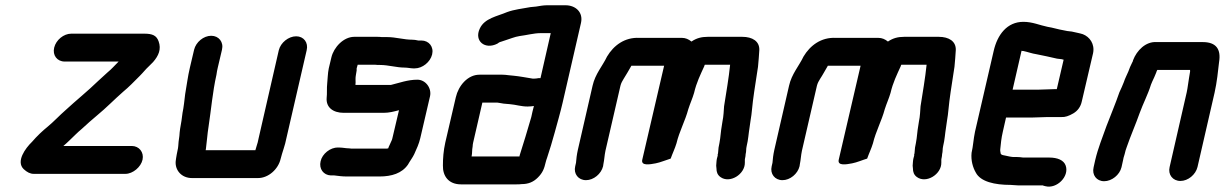

<svg xmlns="http://www.w3.org/2000/svg" viewBox="-20 -643 4657 730"><path d="M226 -409H431C415 -393 405 -381 388 -367C377 -357 365 -346 353 -335C314 -297 269 -261 229 -224C206 -204 185 -181 162 -162C141 -145 120 -125 102 -104C76 -79 40 -29 70 0C83 12 95 18 108 18H457C485 18 516 -8 522 -36C528 -64 509 -88 481 -88H221C230 -95 237 -103 245 -110C260 -124 275 -140 291 -153C308 -169 332 -190 350 -205C383 -232 416 -266 448 -294C470 -312 490 -333 511 -354C527 -370 532 -378 546 -391L562 -407C583 -431 594 -456 583 -486C575 -508 560 -515 528 -515H251C222 -515 193 -491 186 -462C179 -433 197 -409 226 -409Z M718 -454 702 -386C694 -353 690 -318 684 -285C682 -267 678 -232 674 -214L670 -184C666 -163 663 -144 662 -126L659 -104C658 -94 658 -82 655 -71L652 -56C650 -46 649 -37 648 -30C645 4 670 34 710 34H961C1001 34 1038 0 1047 -39C1053 -64 1064 -90 1069 -118L1146 -452C1153 -481 1135 -505 1106 -505C1077 -505 1047 -481 1040 -452L963 -116C961 -106 959 -97 956 -89C955 -86 952 -75 951 -72H762L763 -78C767 -107 768 -131 773 -162C783 -227 788 -292 803 -359C804 -368 806 -377 808 -386L824 -454C831 -483 812 -507 783 -507C754 -507 725 -483 718 -454Z M1582 -489H1570C1561 -491 1555 -492 1548 -492C1515 -492 1485 -502 1452 -502H1432C1425 -503 1418 -503 1412 -503H1327C1286 -503 1249 -463 1240 -425L1230 -383C1226 -364 1226 -343 1224 -325C1222 -309 1224 -287 1222 -271C1219 -235 1246 -214 1287 -214H1438C1460 -214 1478 -219 1497 -224L1472 -118C1471 -115 1471 -113 1470 -111L1461 -91C1459 -88 1458 -84 1456 -79C1453 -78 1450 -78 1447 -78H1322C1317 -78 1312 -78 1307 -79C1294 -79 1283 -82 1271 -82H1265C1236 -83 1205 -58 1199 -30C1192 -1 1210 23 1238 24H1251C1267 26 1281 28 1298 28H1423C1469 28 1508 16 1531 -17C1538 -30 1549 -44 1555 -57C1564 -77 1573 -96 1578 -118L1615 -277C1622 -308 1598 -340 1567 -340C1530 -340 1499 -328 1466 -320H1332C1331 -322 1331 -324 1332 -327C1332 -339 1331 -346 1333 -357L1336 -375V-383L1340 -397H1405C1412 -396 1418 -396 1425 -396C1457 -396 1487 -386 1519 -386C1529 -386 1542 -383 1551 -383H1557C1586 -383 1616 -407 1623 -436C1630 -465 1611 -489 1582 -489Z M1777 -86C1777 -91 1778 -96 1779 -101L1814 -253H1865C1869 -253 1873 -253 1877 -252L1895 -249C1902 -248 1910 -248 1918 -247C1942 -245 1961 -238 1986 -238C1995 -238 2003 -239 2010 -240C2006 -226 2003 -212 2000 -198C1985 -146 1971 -100 1956 -53L1955 -48H1773C1776 -62 1774 -71 1777 -86ZM2010 -344C2006 -344 2003 -344 2000 -345C1981 -348 1955 -353 1934 -355L1914 -357C1906 -358 1899 -359 1890 -359H1803C1758 -359 1723 -317 1713 -273L1673 -101C1666 -69 1664 -41 1664 -14C1663 26 1685 58 1733 58H1943C1950 58 1957 58 1963 57C1989 57 2008 49 2025 32C2043 14 2049 -1 2055 -27C2056 -32 2058 -37 2060 -43C2071 -77 2079 -102 2089 -139C2098 -172 2111 -217 2119 -252L2189 -556C2198 -596 2169 -623 2130 -623H2060C2045 -623 2031 -620 2018 -618L1997 -616C1965 -610 1935 -607 1908 -597C1871 -581 1822 -574 1804 -534C1782 -487 1824 -453 1871 -477C1873 -479 1881 -484 1884 -484C1889 -486 1895 -488 1902 -490C1919 -495 1936 -503 1956 -506C1981 -509 2010 -517 2035 -517H2074L2035 -346H2028C2022 -345 2017 -344 2010 -344Z M2170 -24 2167 -11C2160 18 2179 42 2208 42C2237 42 2266 18 2273 -11L2274 -18C2278 -37 2278 -51 2282 -70L2339 -317C2341 -326 2347 -337 2351 -343C2361 -358 2371 -377 2380 -392C2380 -393 2380 -393 2381 -393H2505L2422 -36C2416 -11 2452 -18 2473 -22C2490 -25 2516 -36 2530 -40C2537 -60 2546 -78 2552 -98C2563 -144 2585 -183 2597 -228C2604 -250 2613 -269 2619 -290C2628 -329 2643 -359 2658 -392C2658 -393 2658 -394 2660 -397H2756C2751 -347 2741 -290 2733 -239C2732 -225 2731 -200 2727 -182L2722 -150C2720 -128 2717 -105 2712 -82C2711 -74 2711 -67 2710 -60C2709 -57 2708 -54 2709 -52L2706 -41C2704 -33 2704 -24 2703 -13L2704 -3C2704 11 2708 22 2719 30C2754 56 2813 20 2812 -25V-36C2812 -39 2813 -41 2813 -42C2814 -47 2815 -52 2815 -57C2818 -68 2816 -76 2819 -88C2825 -112 2826 -135 2830 -159L2834 -187C2836 -199 2838 -212 2839 -225C2843 -269 2851 -317 2858 -363L2862 -389C2864 -412 2866 -432 2867 -453C2868 -486 2841 -503 2802 -503H2671C2647 -503 2628 -498 2609 -485C2598 -494 2586 -499 2573 -499H2411C2355 -502 2313 -470 2288 -428C2271 -392 2243 -362 2233 -317L2177 -73C2173 -55 2171 -38 2170 -24Z M2917 -24 2914 -11C2907 18 2926 42 2955 42C2984 42 3013 18 3020 -11L3021 -18C3025 -37 3025 -51 3029 -70L3086 -317C3088 -326 3094 -337 3098 -343C3108 -358 3118 -377 3127 -392C3127 -393 3127 -393 3128 -393H3252L3169 -36C3163 -11 3199 -18 3220 -22C3237 -25 3263 -36 3277 -40C3284 -60 3293 -78 3299 -98C3310 -144 3332 -183 3344 -228C3351 -250 3360 -269 3366 -290C3375 -329 3390 -359 3405 -392C3405 -393 3405 -394 3407 -397H3503C3498 -347 3488 -290 3480 -239C3479 -225 3478 -200 3474 -182L3469 -150C3467 -128 3464 -105 3459 -82C3458 -74 3458 -67 3457 -60C3456 -57 3455 -54 3456 -52L3453 -41C3451 -33 3451 -24 3450 -13L3451 -3C3451 11 3455 22 3466 30C3501 56 3560 20 3559 -25V-36C3559 -39 3560 -41 3560 -42C3561 -47 3562 -52 3562 -57C3565 -68 3563 -76 3566 -88C3572 -112 3573 -135 3577 -159L3581 -187C3583 -199 3585 -212 3586 -225C3590 -269 3598 -317 3605 -363L3609 -389C3611 -412 3613 -432 3614 -453C3615 -486 3588 -503 3549 -503H3418C3394 -503 3375 -498 3356 -485C3345 -494 3333 -499 3320 -499H3158C3102 -502 3060 -470 3035 -428C3018 -392 2990 -362 2980 -317L2924 -73C2920 -55 2918 -38 2917 -24Z M3925 -302H3830L3864 -450C3867 -449 3869 -449 3871 -449C3886 -446 3905 -439 3920 -437C3947 -432 3972 -426 3999 -420L4016 -418C4019 -417 4021 -417 4024 -416L3998 -304H3987C3974 -304 3940 -302 3925 -302ZM3963 -198H4016C4029 -197 4044 -202 4061 -212C4078 -222 4089 -238 4093 -257L4136 -441C4143 -476 4123 -503 4097 -513C4085 -517 4067 -520 4055 -523L4038 -525L4023 -528C4004 -531 3983 -538 3963 -541C3933 -547 3906 -560 3871 -560C3809 -560 3772 -511 3758 -449L3687 -142C3681 -114 3680 -87 3674 -62C3671 -33 3679 -6 3690 13C3708 48 3762 60 3822 60C3832 60 3842 62 3853 62H3945C3946 62 3946 62 3947 63L3955 65C3998 76 4046 28 4032 -13C4025 -34 4001 -44 3969 -44H3870C3862 -45 3855 -46 3847 -46H3832C3826 -47 3821 -47 3818 -48L3804 -51C3795 -53 3791 -53 3787 -56L3785 -58C3785 -61 3782 -69 3783 -75C3785 -95 3787 -118 3793 -143L3805 -196H3900C3915 -196 3950 -198 3963 -198Z M4288 -414C4288 -412 4287 -409 4285 -406C4278 -392 4275 -385 4270 -371C4265 -359 4257 -344 4253 -331C4248 -317 4243 -308 4236 -292C4221 -248 4204 -209 4187 -164C4172 -121 4155 -81 4144 -34L4138 -7C4131 22 4149 46 4178 46C4207 46 4237 22 4244 -7L4250 -34C4251 -39 4252 -46 4256 -57C4258 -67 4261 -76 4264 -84C4278 -125 4299 -173 4313 -213C4326 -249 4345 -285 4356 -321L4361 -333C4367 -345 4371 -355 4376 -367C4376 -369 4378 -372 4380 -377H4505C4505 -375 4504 -373 4505 -372L4501 -348C4498 -332 4496 -310 4492 -292L4427 -8C4420 21 4439 45 4468 45C4497 45 4526 21 4533 -8L4598 -291C4607 -331 4611 -372 4615 -407C4623 -456 4604 -483 4553 -483H4378C4336 -486 4302 -451 4288 -414Z"/></svg>

Font: Electronic
Style: HvIt
Weight: 900
Version: Version 1.011